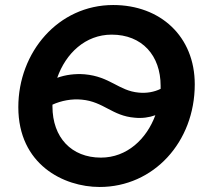

<svg xmlns="http://www.w3.org/2000/svg" viewBox="-20 -733 818 765"><path d="M377 12C592 12 756 -167 756 -397C756 -588 619 -713 431 -713C212 -713 53 -525 53 -306C53 -78 233 12 377 12ZM382 -105C265 -105 189 -185 189 -309V-316C224 -332 266 -340 306 -336C393 -328 427 -271 517 -264C546 -261 575 -265 599 -274C564 -179 486 -105 382 -105ZM317 -437C279 -440 241 -435 208 -423C242 -520 320 -595 425 -595C546 -595 620 -512 620 -391V-379C594 -366 563 -361 533 -364C453 -371 419 -428 317 -437Z"/></svg>

Font: Fixel Display SemiBold
Style: Italic
Weight: 600
Italic angle: -10°
Designer: AlfaBravo + MacPaw
Foundry: Kyrylo Tkachov, Marchela Mozhyna, Serhii Makarenko, Maria Weinstein, Zakhar Kryvoshyya
Version: Version 1.210;Glyphs 3.2 (3217)